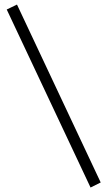

<svg xmlns="http://www.w3.org/2000/svg" viewBox="-20 -777 476 850"><path d="M425.8 30.8 380.9 53.2 9.8 -734.9 55.2 -756.8Z"/></svg>

Font: Marcellus SC
Style: Regular
Weight: 400
Designer: Astigmatic (AOETI)
Foundry: Astigmatic (AOETI)
Version: Version 1.001